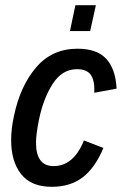

<svg xmlns="http://www.w3.org/2000/svg" viewBox="-20 -710 470 741"><path d="M23 -169Q23 -213 34 -263Q58 -378 119.5 -450Q181 -522 279 -522Q354 -522 390 -483Q426 -444 430 -368L344 -352Q346 -399 330.5 -421Q315 -443 277 -443Q220 -443 183.5 -386.5Q147 -330 130 -246Q119 -191 119 -159Q119 -69 187 -69Q264 -69 304 -168L379 -139Q347 -62 299 -25.5Q251 11 180 11Q100 11 61.5 -38Q23 -87 23 -169ZM271 -690H350L328 -590H250Z"/></svg>

Font: Decalotype Medium Italic
Style: Regular
Weight: 500
Italic angle: -12°
Designer: Alfredo Marco Pradil
Foundry: Alfredo Marco Pradil
Version: Version 1.0